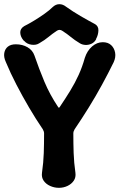

<svg xmlns="http://www.w3.org/2000/svg" viewBox="-20 -889 572 919"><path d="M262 10Q240 10 220 1Q200 -8 189 -24Q178 -40 181 -62Q188 -111 189.5 -156.5Q191 -202 191 -250Q191 -260 185 -270Q151 -320 119 -374.5Q87 -429 58.5 -484Q30 -539 8 -592Q-3 -616 0.5 -635.5Q4 -655 18 -666Q32 -677 56 -677Q87 -677 111.5 -663Q136 -649 145 -623Q167 -559 192.5 -498Q218 -437 258 -377Q262 -370 266 -377Q293 -417 316 -454.5Q339 -492 356.5 -530.5Q374 -569 386 -612Q397 -646 420.5 -666.5Q444 -687 472 -687Q497 -687 512 -673Q527 -659 531 -637Q535 -615 524 -591Q498 -538 468 -483Q438 -428 404.5 -374Q371 -320 337 -270Q331 -260 331 -250Q331 -202 332.5 -156.5Q334 -111 341 -62Q344 -40 333 -24Q322 -8 303 1Q284 10 262 10ZM434 -774Q452 -764 451 -742.5Q450 -721 440 -703V-701Q432 -686 417.5 -679.5Q403 -673 388 -674Q373 -675 362 -682Q337 -697 319 -712Q301 -727 279 -741Q265 -751 251 -741Q230 -727 212 -712Q194 -697 168 -682Q153 -672 131 -675Q109 -678 96 -693L94 -694Q78 -712 77 -732Q76 -752 96 -764Q118 -775 143.5 -790.5Q169 -806 193 -823Q217 -840 232 -855Q247 -869 264 -869Q281 -869 296 -857Q328 -834 365 -812.5Q402 -791 434 -774Z"/></svg>

Font: Winky Sans SemiBold
Style: Regular
Weight: 600
Designer: Simon Atzbach
Foundry: typofactur
Version: Version 1.205